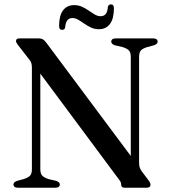

<svg xmlns="http://www.w3.org/2000/svg" viewBox="-20 -880 796 900"><path d="M260.5 -15Q260.5 -8.5 255.2 -4.2Q250 0 239.5 0H64.5Q53.5 0 48.2 -4.2Q43 -8.5 43 -15Q43 -26 59.5 -32L91 -40.5Q113 -47.5 121.2 -57Q129.5 -66.5 129.5 -87V-564Q129.5 -577 126.2 -586Q123 -595 109.5 -611L65 -668Q59.5 -675.5 57.2 -679.8Q55 -684 55 -688Q55 -694 59.2 -697Q63.5 -700 71 -700H162.5Q173.5 -700 180.8 -695.8Q188 -691.5 196.5 -680.5L610.5 -125.5L593 -88V-613Q593 -633.5 584.8 -643Q576.5 -652.5 554 -659.5L517.5 -668Q501.5 -674 501.5 -685Q501.5 -692 506.8 -696Q512 -700 522.5 -700H697.5Q708 -700 713.5 -696Q719 -692 719 -685Q719 -674 702.5 -668L671 -659.5Q649 -653 640.5 -643.5Q632 -634 632 -613V-117Q632 -104 634.8 -95.5Q637.5 -87 643 -79L674.5 -37Q681.5 -28 683.5 -23Q685.5 -18 685.5 -13.5Q685.5 -7.5 681 -3.8Q676.5 0 667.5 0H565Q548 0 548 -14Q548 -21 545.5 -26.8Q543 -32.5 531.5 -47L137 -578L169 -600V-87Q169 -67 177.2 -57.5Q185.5 -48 207.5 -40.5L244 -32Q260.5 -26 260.5 -15ZM443.5 -743Q423.5 -743 406.5 -751Q389.5 -759 375 -769.2Q360.5 -779.5 346.8 -787.5Q333 -795.5 319 -795.5Q289 -795.5 285.5 -752.5Q283.5 -740 271.5 -740Q257 -740 257 -758Q257 -807 275.5 -831.5Q294 -856 327.5 -856Q348 -856 364.8 -848.2Q381.5 -840.5 396 -830.2Q410.5 -820 424.2 -812Q438 -804 452 -804Q483 -804 485.5 -847Q488 -859.5 500 -859.5Q514 -859.5 514 -841.5Q514 -792.5 495.5 -767.8Q477 -743 443.5 -743Z"/></svg>

Font: Fraunces 48pt
Style: Regular
Weight: 400
Version: Version 1.000;[b76b70a41]